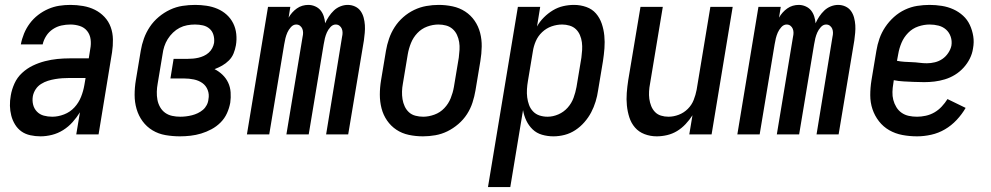

<svg xmlns="http://www.w3.org/2000/svg" viewBox="-20 -548 4040 783"><path d="M145 8Q124 8 103.5 3.5Q83 -1 67.5 -12Q52 -23 41.5 -40Q31 -57 26 -76.5Q21 -96 20.5 -116.5Q20 -137 24 -159Q28 -183 39 -207.5Q50 -232 70 -250.5Q90 -269 114 -280.5Q138 -292 163.5 -298.5Q189 -305 214 -307.5Q239 -310 264 -310H342L348 -348Q352 -368 349.5 -387.5Q347 -407 335.5 -421.5Q324 -436 305.5 -442Q287 -448 267 -448Q249 -448 230.5 -444Q212 -440 195.5 -429Q179 -418 168.5 -401.5Q158 -385 154 -367H65Q69 -389 78 -411Q87 -433 101.5 -452.5Q116 -472 135.5 -487Q155 -502 177 -511.5Q199 -521 221.5 -524.5Q244 -528 267 -528Q293 -528 319 -523.5Q345 -519 367 -508Q389 -497 406 -479Q423 -461 431.5 -437.5Q440 -414 440.5 -387.5Q441 -361 437 -335L382 0H291L306 -90Q293 -69 276 -50Q259 -31 237.5 -17.5Q216 -4 192 2Q168 8 145 8ZM193 -72Q217 -72 241.5 -81.5Q266 -91 283.5 -110Q301 -129 310.5 -153Q320 -177 324 -201L329 -230H264Q249 -230 234.5 -229Q220 -228 205 -225.5Q190 -223 175.5 -218.5Q161 -214 147.5 -205.5Q134 -197 125.5 -184Q117 -171 114 -156Q111 -138 115 -121.5Q119 -105 130.5 -93Q142 -81 158.5 -76.5Q175 -72 193 -72Z M714 8Q684 8 655 3Q626 -2 602 -16.5Q578 -31 561.5 -53.5Q545 -76 537 -103.5Q529 -131 529 -161Q529 -191 534 -221L554 -341Q558 -366 567 -391Q576 -416 591 -438.5Q606 -461 627.5 -479Q649 -497 673.5 -508.5Q698 -520 724 -524Q750 -528 776 -528Q799 -528 822.5 -524.5Q846 -521 867 -512Q888 -503 904.5 -488Q921 -473 931 -453Q941 -433 943.5 -409.5Q946 -386 942 -363Q939 -346 932.5 -330Q926 -314 913.5 -301.5Q901 -289 886 -280.5Q871 -272 855 -266Q873 -257 887.5 -243Q902 -229 910.5 -211Q919 -193 920.5 -171.5Q922 -150 919 -129Q915 -107 905.5 -86Q896 -65 879.5 -48.5Q863 -32 842.5 -21Q822 -10 800.5 -3.5Q779 3 757 5.5Q735 8 714 8ZM715 -72Q727 -72 739 -73.5Q751 -75 763 -78Q775 -81 786.5 -86.5Q798 -92 807.5 -100Q817 -108 823 -119.5Q829 -131 830 -143Q834 -163 827 -181Q820 -199 805 -209.5Q790 -220 770.5 -224Q751 -228 731 -228H675L688 -308H745Q756 -308 767 -309Q778 -310 789 -312.5Q800 -315 811 -320Q822 -325 831 -333Q840 -341 845.5 -351.5Q851 -362 853 -373Q855 -390 850.5 -405.5Q846 -421 834.5 -431Q823 -441 807.5 -444.5Q792 -448 775 -448Q759 -448 743 -445Q727 -442 712.5 -434.5Q698 -427 685.5 -415Q673 -403 664 -388.5Q655 -374 650 -358.5Q645 -343 643 -327L623 -207Q620 -191 619.5 -174Q619 -157 622 -141Q625 -125 633 -111Q641 -97 653.5 -88Q666 -79 682 -75.5Q698 -72 715 -72Z M987 0 1073 -520H1164L1157 -476Q1163 -487 1171.5 -496.5Q1180 -506 1190.5 -513.5Q1201 -521 1213 -524.5Q1225 -528 1237 -528Q1237 -528 1237 -528Q1237 -528 1237 -528Q1252 -528 1265.5 -522Q1279 -516 1287.5 -505.5Q1296 -495 1300.5 -481Q1305 -467 1306 -453Q1312 -467 1321 -480.5Q1330 -494 1341.5 -505Q1353 -516 1368 -522Q1383 -528 1398 -528Q1414 -528 1428 -521.5Q1442 -515 1450.5 -503Q1459 -491 1463 -476Q1467 -461 1468 -445.5Q1469 -430 1467.5 -414Q1466 -398 1464 -383L1400 0H1310L1375 -398Q1377 -406 1377 -414.5Q1377 -423 1374 -430.5Q1371 -438 1364.5 -443Q1358 -448 1349 -448Q1337 -448 1327.5 -437.5Q1318 -427 1313 -415.5Q1308 -404 1305 -392Q1302 -380 1300 -367L1239 0H1148L1214 -398Q1216 -406 1216 -414.5Q1216 -423 1213 -430.5Q1210 -438 1203.5 -443Q1197 -448 1188 -448Q1176 -448 1166.5 -437.5Q1157 -427 1152 -415.5Q1147 -404 1144 -392Q1141 -380 1139 -367L1078 0Z M1705 8Q1675 8 1647 2Q1619 -4 1596.5 -19Q1574 -34 1558.5 -56.5Q1543 -79 1536 -106Q1529 -133 1529 -162Q1529 -191 1534 -221L1554 -341Q1558 -365 1566.5 -390Q1575 -415 1589.5 -437.5Q1604 -460 1624.5 -478Q1645 -496 1669 -507.5Q1693 -519 1718.5 -523.5Q1744 -528 1769 -528Q1798 -528 1826 -522Q1854 -516 1877 -501Q1900 -486 1915.5 -463.5Q1931 -441 1938 -414Q1945 -387 1944.5 -358Q1944 -329 1939 -299L1919 -179Q1915 -155 1907 -130Q1899 -105 1884.5 -82.5Q1870 -60 1849 -42Q1828 -24 1804.5 -12.5Q1781 -1 1755.5 3.5Q1730 8 1705 8ZM1706 -72Q1728 -72 1751.5 -80.5Q1775 -89 1792 -107Q1809 -125 1818 -147.5Q1827 -170 1831 -193L1851 -313Q1853 -329 1854 -345Q1855 -361 1852.5 -376.5Q1850 -392 1843.5 -406Q1837 -420 1825.5 -430Q1814 -440 1799 -444Q1784 -448 1768 -448Q1745 -448 1722 -439.5Q1699 -431 1682 -413Q1665 -395 1656 -372.5Q1647 -350 1643 -327L1623 -207Q1620 -191 1619.5 -175Q1619 -159 1621.5 -143.5Q1624 -128 1630.5 -114Q1637 -100 1648 -90Q1659 -80 1674.5 -76Q1690 -72 1706 -72Z M1970 215 2092 -520H2183L2170 -440Q2181 -460 2198 -477Q2215 -494 2235 -506Q2255 -518 2277 -523Q2299 -528 2321 -528Q2347 -528 2371 -519.5Q2395 -511 2410.5 -493Q2426 -475 2434 -451.5Q2442 -428 2444.5 -402.5Q2447 -377 2445 -351Q2443 -325 2439 -299L2419 -179Q2416 -157 2409 -134Q2402 -111 2391 -90Q2380 -69 2363.5 -50Q2347 -31 2326.5 -17.5Q2306 -4 2283 2Q2260 8 2237 8Q2213 8 2190.5 1.5Q2168 -5 2152 -20.5Q2136 -36 2126.5 -56Q2117 -76 2113 -99L2061 215ZM2213 -72Q2235 -72 2257 -81.5Q2279 -91 2295 -109Q2311 -127 2319 -149Q2327 -171 2331 -193L2351 -313Q2353 -328 2354 -344Q2355 -360 2353 -375.5Q2351 -391 2345 -405Q2339 -419 2328.5 -429Q2318 -439 2303 -443.5Q2288 -448 2273 -448Q2251 -448 2229.5 -440.5Q2208 -433 2191 -417Q2174 -401 2165 -380Q2156 -359 2153 -338L2133 -218Q2130 -201 2129 -184Q2128 -167 2130 -151Q2132 -135 2137.5 -120Q2143 -105 2154 -93.5Q2165 -82 2180.5 -77Q2196 -72 2213 -72Z M2658 8Q2632 8 2608.5 -1Q2585 -10 2569.5 -28Q2554 -46 2546.5 -69.5Q2539 -93 2536.5 -118Q2534 -143 2536 -169Q2538 -195 2542 -221L2592 -520H2683L2631 -207Q2628 -192 2627 -176Q2626 -160 2628 -145Q2630 -130 2635.5 -116Q2641 -102 2651 -91.5Q2661 -81 2675.5 -76.5Q2690 -72 2706 -72Q2727 -72 2748 -80Q2769 -88 2785 -104Q2801 -120 2809 -140.5Q2817 -161 2821 -182L2877 -520H2968L2882 0H2791L2804 -78Q2792 -59 2776 -42Q2760 -25 2741 -13.5Q2722 -2 2700.5 3Q2679 8 2658 8Z M2987 0 3073 -520H3164L3157 -476Q3163 -487 3171.5 -496.5Q3180 -506 3190.5 -513.5Q3201 -521 3213 -524.5Q3225 -528 3237 -528Q3237 -528 3237 -528Q3237 -528 3237 -528Q3252 -528 3265.5 -522Q3279 -516 3287.5 -505.5Q3296 -495 3300.5 -481Q3305 -467 3306 -453Q3312 -467 3321 -480.5Q3330 -494 3341.5 -505Q3353 -516 3368 -522Q3383 -528 3398 -528Q3414 -528 3428 -521.5Q3442 -515 3450.5 -503Q3459 -491 3463 -476Q3467 -461 3468 -445.5Q3469 -430 3467.5 -414Q3466 -398 3464 -383L3400 0H3310L3375 -398Q3377 -406 3377 -414.5Q3377 -423 3374 -430.5Q3371 -438 3364.5 -443Q3358 -448 3349 -448Q3337 -448 3327.5 -437.5Q3318 -427 3313 -415.5Q3308 -404 3305 -392Q3302 -380 3300 -367L3239 0H3148L3214 -398Q3216 -406 3216 -414.5Q3216 -423 3213 -430.5Q3210 -438 3203.5 -443Q3197 -448 3188 -448Q3176 -448 3166.5 -437.5Q3157 -427 3152 -415.5Q3147 -404 3144 -392Q3141 -380 3139 -367L3078 0Z M3720 8Q3689 8 3660 2.5Q3631 -3 3606.5 -17Q3582 -31 3564.5 -53.5Q3547 -76 3538 -103Q3529 -130 3529 -160Q3529 -190 3534 -221L3554 -341Q3558 -366 3566.5 -390.5Q3575 -415 3590 -437.5Q3605 -460 3625.5 -478.5Q3646 -497 3670.5 -508.5Q3695 -520 3720.5 -524Q3746 -528 3771 -528Q3796 -528 3821 -524Q3846 -520 3868 -510Q3890 -500 3907.5 -484Q3925 -468 3935 -446.5Q3945 -425 3949 -400.5Q3953 -376 3948 -350Q3945 -329 3935 -309Q3925 -289 3909.5 -272Q3894 -255 3874.5 -243Q3855 -231 3833.5 -224.5Q3812 -218 3791 -215.5Q3770 -213 3749 -213Q3738 -213 3728 -213.5Q3718 -214 3707 -214H3706Q3685 -215 3665 -216Q3645 -217 3625 -221L3623 -207Q3620 -190 3619.5 -173Q3619 -156 3623 -140.5Q3627 -125 3635.5 -111Q3644 -97 3657 -88Q3670 -79 3686 -75.5Q3702 -72 3720 -72Q3737 -72 3755.5 -76Q3774 -80 3790.5 -89.5Q3807 -99 3820.5 -113.5Q3834 -128 3844 -144L3918 -108Q3903 -82 3881.5 -59Q3860 -36 3833.5 -20.5Q3807 -5 3777.5 1.5Q3748 8 3720 8ZM3760 -290Q3776 -290 3792.5 -294Q3809 -298 3823 -307.5Q3837 -317 3847 -332Q3857 -347 3860 -362Q3863 -381 3857 -398.5Q3851 -416 3838 -427.5Q3825 -439 3807.5 -443.5Q3790 -448 3771 -448Q3748 -448 3724.5 -440Q3701 -432 3683.5 -414Q3666 -396 3656.5 -373.5Q3647 -351 3643 -327L3638 -300Q3653 -297 3668.5 -296Q3684 -295 3699 -294.5Q3714 -294 3729.5 -292Q3745 -290 3760 -290Z"/></svg>

Font: Iosevka SS04 Medium
Style: Italic
Weight: 500
Italic angle: -9°
Monospace: yes
Designer: Belleve Invis
Foundry: Belleve Invis
Version: Version 19.0.0; ttfautohint (v1.8.4)